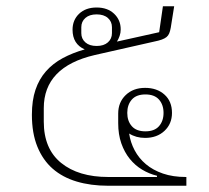

<svg xmlns="http://www.w3.org/2000/svg" viewBox="-20 -594 668 614"><path d="M444 -313Q482 -313 506 -291.5Q530 -270 530 -233Q530 -198 506 -175.5Q482 -153 444 -153Q415 -153 393 -167Q397 -139 410.5 -113.5Q424 -88 446.5 -69Q469 -50 501 -39Q533 -28 574 -28H576V0H326Q270 0 225 -13.5Q180 -27 148.5 -54.5Q117 -82 99.5 -125Q82 -168 82 -227Q82 -273 93.5 -307Q105 -341 127 -366Q149 -391 180.5 -408Q212 -425 251 -436Q212 -453 212 -499Q212 -530 233 -550Q254 -570 289 -570Q324 -570 345 -550Q366 -530 366 -500Q366 -489 362.5 -479Q359 -469 354 -461L489 -491L501 -574H537L526 -505Q524 -494 521 -487Q518 -480 512.5 -475.5Q507 -471 497.5 -467.5Q488 -464 473 -461L283 -418Q120 -380 120 -248V-205Q120 -118 175.5 -73Q231 -28 326 -28H482V-32Q457 -38 434.5 -51.5Q412 -65 395 -86Q378 -107 368 -135.5Q358 -164 358 -200V-231Q358 -267 382 -290Q406 -313 444 -313ZM445 -174Q474 -174 488.5 -190.5Q503 -207 503 -233Q503 -259 488.5 -275.5Q474 -292 445 -292Q416 -292 401.5 -275.5Q387 -259 387 -233Q387 -207 401.5 -190.5Q416 -174 445 -174ZM289 -447Q312 -447 325 -458.5Q338 -470 338 -488V-507Q338 -525 325 -536.5Q312 -548 289 -548Q266 -548 253 -536.5Q240 -525 240 -507V-488Q240 -470 253 -458.5Q266 -447 289 -447Z"/></svg>

Font: IBM Plex Sans Thai Looped ExtraLight
Style: Regular
Weight: 200
Designer: Mike Abbink, Paul van der Laan, Pieter van Rosmalen, Ben Mitchell, Mark Frömberg
Foundry: Bold Monday
Version: Version 1.0